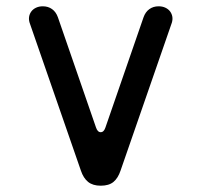

<svg xmlns="http://www.w3.org/2000/svg" viewBox="-20 -580 640 610"><path d="M237 -38 74 -508Q71 -518 72.5 -527Q74 -536 79.5 -543.5Q85 -551 94.5 -555.5Q104 -560 116 -560Q133 -560 145.5 -551Q158 -542 164 -525L285 -175Q290 -160 300 -160Q310 -160 315 -175L436 -525Q442 -542 454.5 -551Q467 -560 484 -560Q496 -560 505.5 -555.5Q515 -551 520.5 -543.5Q526 -536 527.5 -527Q529 -518 526 -508L363 -38Q355 -14 340.5 -2Q326 10 300 10Q275 10 260 -2Q245 -14 237 -38Z"/></svg>

Font: Maple Mono NF CN
Style: Regular
Weight: 400
Monospace: yes
Designer: subframe7536
Version: Version 7.000